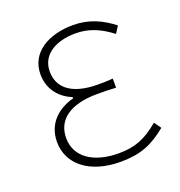

<svg xmlns="http://www.w3.org/2000/svg" viewBox="-106 -630 686 733"><g transform="rotate(-20 237.0 -263.5)"><path d="M263 13C342 13 392 -7 452 -56L432 -84C376 -37 332 -20 267 -20C163 -20 97 -67 97 -143C97 -217 155 -261 266 -261C291 -261 311 -261 342 -259V-296C315 -294 302 -294 282 -294C170 -294 125 -341 125 -403C125 -474 190 -507 267 -507C322 -507 366 -487 412 -452L430 -480C384 -516 333 -540 269 -540C169 -540 88 -494 88 -405C88 -350 119 -304 174 -282V-277C116 -262 59 -220 59 -141C59 -51 136 13 263 13Z"/></g></svg>

Font: Source Han Sans JP ExtraLight
Style: Regular
Weight: 250
Designer: Ryoko NISHIZUKA 西塚涼子 (kana, bopomofo & ideographs); Paul D. Hunt (Latin, Greek & Cyrillic); Sandoll Communications 산돌커뮤니
Foundry: Adobe
Version: Version 2.001;hotconv 1.0.107;makeotfexe 2.5.65593